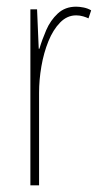

<svg xmlns="http://www.w3.org/2000/svg" viewBox="-20 -606 302 575"><path d="M208 -586Q218 -586 230.5 -583.5Q243 -581 253 -575L245 -551Q239 -554 229 -557Q219 -560 208 -560Q181 -560 160 -538.5Q139 -517 125 -482.5Q111 -448 104 -407.5Q97 -367 97 -328V-51H71V-578H91L96 -460H98Q106 -487 118.5 -516Q131 -545 153 -565.5Q175 -586 208 -586Z"/></svg>

Font: Noto Sans Tamil UI ExtraCondensed Thin
Style: Regular
Weight: 100
Width: 2
Designer: Jelle Bosma - Monotype Design Team
Foundry: Monotype Imaging Inc.
Version: Version 2.004; ttfautohint (v1.8.4.7-5d5b)